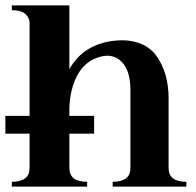

<svg xmlns="http://www.w3.org/2000/svg" viewBox="-20 -694 729 714"><path d="M304 -18V0H24V-18Q90 -18 90 -69V-197H0V-263H90V-608Q90 -627 75 -641.5Q60 -656 24 -656V-674H238V-437Q286 -522 387 -540Q446 -550 490.5 -536Q535 -522 559.5 -489Q584 -456 595.5 -415.5Q607 -375 607 -328V-69Q607 -18 673 -18V0H399V-18Q465 -18 465 -69V-358Q465 -430 434 -462.5Q403 -495 357 -484Q299 -470 269.5 -417.5Q240 -365 238 -291V-263H330V-197H238V-69Q238 -18 304 -18Z"/></svg>

Font: Uncial Antiqua
Style: Regular
Weight: 400
Designer: Astigmatic (AOETI)
Foundry: Astigmatic (AOETI)
Version: Version 1.000